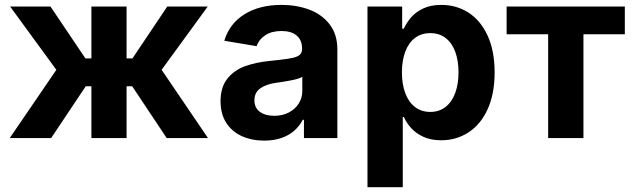

<svg xmlns="http://www.w3.org/2000/svg" viewBox="-20 -573 2623 797"><path d="M213.9 -283.2 22 -545.9H189.5L334.5 -330.6H359.4V-545.9H505.4V-330.6H529.8L674.3 -545.9H842.3L650.9 -283.2L843.3 0H671.9L528.8 -214.8H505.4V0H359.4V-214.8H335.9L192.4 0H20.5Z M895.5 -152.8Q895.5 -210.4 923.3 -245.8Q951.2 -281.2 996.3 -297.9Q1041.5 -314.5 1101.6 -320.3L1142.1 -324.7Q1176.8 -328.6 1196 -333Q1215.3 -337.4 1224.6 -345.9Q1233.9 -354.5 1233.9 -369.1V-371.6Q1233.9 -406.2 1211.7 -425.3Q1189.5 -444.3 1148.4 -444.3Q1107.9 -444.3 1081.3 -426.8Q1054.7 -409.2 1045.4 -381.3L911.1 -403.8Q932.1 -474.6 994.6 -513.7Q1057.1 -552.7 1148.9 -552.7Q1210.9 -552.7 1263.4 -533.2Q1315.9 -513.7 1348.1 -472.2Q1380.4 -430.7 1380.4 -367.7V0H1241.7V-75.7H1236.8Q1223.1 -49.3 1200.9 -30Q1178.7 -10.7 1147.5 0Q1116.2 10.7 1077.1 10.7Q1024.4 10.7 983.4 -8.1Q942.4 -26.9 918.9 -63.5Q895.5 -100.1 895.5 -152.8ZM1234.9 -195.3V-254.4Q1224.1 -247.1 1199 -241.7Q1173.8 -236.3 1138.7 -231L1126.5 -229.5Q1083.5 -223.1 1059.8 -205.8Q1036.1 -188.5 1036.1 -156.7Q1036.1 -125.5 1058.6 -108.9Q1081.1 -92.3 1118.7 -92.3Q1152.3 -92.3 1178.7 -106Q1205.1 -119.6 1220 -143.1Q1234.9 -166.5 1234.9 -195.3Z M1505.4 -545.9H1649.4V-454.1H1656.2Q1668 -479.5 1687 -501.5Q1706.1 -523.4 1737.3 -538.1Q1768.6 -552.7 1812 -552.7Q1874 -552.7 1924.3 -520.8Q1974.6 -488.8 2003.9 -425.5Q2033.2 -362.3 2033.2 -272Q2033.2 -183.6 2004.4 -120.1Q1975.6 -56.6 1925 -23.7Q1874.5 9.3 1811 9.3Q1769 9.3 1738 -4.9Q1707 -19 1687.5 -40.5Q1668 -62 1656.2 -87.4H1651.9V204.1H1505.4ZM1883.3 -272.5Q1883.3 -320.8 1869.9 -357.7Q1856.4 -394.5 1830.1 -415Q1803.7 -435.5 1766.1 -435.5Q1729 -435.5 1702.6 -415.5Q1676.3 -395.5 1662.4 -358.9Q1648.4 -322.3 1648.4 -272.5Q1648.4 -223.1 1662.4 -186Q1676.3 -148.9 1702.9 -128.7Q1729.5 -108.4 1766.1 -108.4Q1803.2 -108.4 1829.6 -129.2Q1856 -149.9 1869.6 -187Q1883.3 -224.1 1883.3 -272.5Z M2255.4 -430.7H2083V-545.9H2573.7V-430.7H2401.9V0H2255.4Z"/></svg>

Font: Inter RS Variable
Style: Regular
Weight: 400
Designer: Rasmus Andersson (customised by Maria Ramos and Noel Pretorius)
Foundry: rsms
Version: Version 3.001;Glyphs 3.2.3 (3260)